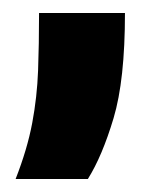

<svg xmlns="http://www.w3.org/2000/svg" viewBox="-20 -143 236 295"><path d="M4 132Q22 86 29.5 46Q37 6 38.5 -34.5Q40 -75 40 -123H172Q172 -20 154.5 38.5Q137 97 115 132Z"/></svg>

Font: Bricolage Grotesque 12pt Bricolage Grotesque 10pt Regular
Style: Bold
Weight: 700
Designer: Mathieu Triay
Foundry: Atelier Triay
Version: Version 1.001; ttfautohint (v1.8.4.7-5d5b);gftools[0.9.33.de